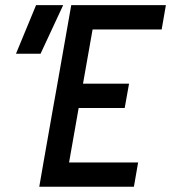

<svg xmlns="http://www.w3.org/2000/svg" viewBox="-20 -713 653 733"><path d="M129.9 0 146 -92.8 182.6 -300.8 196.3 -377 252 -693.4H613.3L597.2 -600.6H333.5L296.9 -393.6H472.7L456.1 -300.8H280.3L243.7 -92.8H507.3L491.2 0ZM41 -507.8 117.7 -693.4H221.2L134.8 -507.8Z"/></svg>

Font: Cascadia Code NF
Style: Italic
Weight: 400
Italic angle: -10°
Monospace: yes
Designer: Aaron Bell
Foundry: Saja Typeworks
Version: Version 2404.023; ttfautohint (v1.8.4)